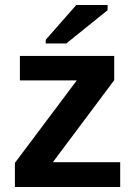

<svg xmlns="http://www.w3.org/2000/svg" viewBox="-20 -753 540 773"><path d="M463.9 0H40V-97.2L289.1 -429.2H60.1V-527.8H439.9V-430.2L192.9 -100.1H463.9ZM247.1 -578.1H164.1V-592.8L287.1 -732.9H413.1V-711.9Z"/></svg>

Font: Libra Sans Modern
Style: Bold
Weight: 700
Foundry: Stefan Peev, Context Ltd
Version: Version 1.000